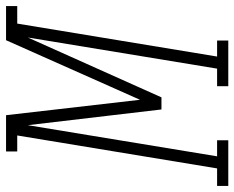

<svg xmlns="http://www.w3.org/2000/svg" viewBox="-133 -685 775 635"><g transform="rotate(-90 254.5 -367.5)"><path d="M-43 0V-37H15L124 -698H71V-735H191L242 -292L439 -735H552V-698H494L385 -37H438V0H287V-37H345L448 -663L250 -221H210L158 -663L55 -37H108V0Z"/></g></svg>

Font: Iosevka Curly Slab Extralight
Style: Italic
Weight: 200
Italic angle: -9°
Monospace: yes
Designer: Belleve Invis
Foundry: Belleve Invis
Version: Version 22.1.2; ttfautohint (v1.8.4)